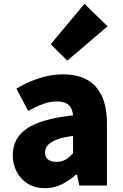

<svg xmlns="http://www.w3.org/2000/svg" viewBox="-20 -973 646 1007"><path d="M216 14Q164 14 126 -9.5Q88 -33 67.5 -72.5Q47 -112 47 -159Q47 -249 122 -299.5Q197 -350 363 -368Q361 -391 352 -407.5Q343 -424 324.5 -432.5Q306 -441 277 -441Q243 -441 207 -428Q171 -415 128 -391L66 -508Q104 -531 143.5 -547.5Q183 -564 225 -573.5Q267 -583 311 -583Q385 -583 436 -555Q487 -527 514 -469.5Q541 -412 541 -323V0H396L384 -57H379Q344 -26 303.5 -6Q263 14 216 14ZM277 -124Q304 -124 324 -136Q344 -148 363 -169V-260Q308 -253 275.5 -240Q243 -227 229.5 -210Q216 -193 216 -173Q216 -148 232.5 -136Q249 -124 277 -124ZM333 -655 246 -741 423 -953 544 -835Z"/></svg>

Font: Noto Sans TC Thin Black
Style: Regular
Weight: 900
Version: Version 2.004-H2;hotconv 1.0.118;makeotfexe 2.5.65603